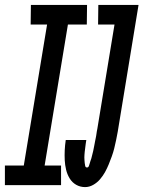

<svg xmlns="http://www.w3.org/2000/svg" viewBox="-50 -755 585 783"><path d="M199 0H-30V-80H47L142 -655H75L76 -735H305L304 -655H227L132 -80H199ZM297 8Q277 8 260.5 -1.5Q244 -11 234 -27.5Q224 -44 219.5 -63Q215 -82 214 -102Q213 -122 214 -142.5Q215 -163 218 -183V-184H302Q301 -177 300 -171.5Q299 -166 298.5 -160Q298 -154 297 -148Q296 -142 295.5 -136Q295 -130 294.5 -124.5Q294 -119 294 -113Q294 -107 294.5 -101.5Q295 -96 295.5 -90Q296 -84 297.5 -78Q299 -72 305 -72Q310 -72 312.5 -78Q315 -84 316 -89Q317 -94 319 -99Q321 -104 322.5 -109Q324 -114 325 -119Q326 -124 327.5 -129Q329 -134 330 -139Q331 -144 332 -149Q333 -154 334 -159Q335 -164 336 -169.5Q337 -175 338 -180Q339 -185 340 -190Q341 -195 342 -200Q343 -205 343.5 -210Q344 -215 345 -220Q346 -225 347 -230L417 -655H350L351 -735H515L430 -217Q427 -200 423.5 -183.5Q420 -167 416 -150.5Q412 -134 406 -117.5Q400 -101 393.5 -85Q387 -69 378.5 -53.5Q370 -38 358 -24Q346 -10 330 -1Q314 8 297 8Z"/></svg>

Font: Iosevka Term Curly Medium
Style: Italic
Weight: 500
Italic angle: -9°
Designer: Belleve Invis
Foundry: Belleve Invis
Version: Version 32.3.0